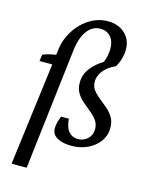

<svg xmlns="http://www.w3.org/2000/svg" viewBox="-124 -730 753 985"><g transform="rotate(15 252.5 -237.0)"><path d="M36 180 117 -453Q122 -491 140 -527Q158 -563 186.5 -592Q215 -621 250.5 -637.5Q286 -654 325 -654Q381 -654 416 -621.5Q451 -589 451 -537Q451 -515 444.5 -490Q438 -465 424 -442L358 -447Q365 -463 369 -483Q373 -503 373 -521Q373 -561 352 -584Q331 -607 298 -607Q256 -607 228 -569.5Q200 -532 192 -463L116 180ZM38 -366 43 -401Q63 -409 86 -414Q109 -419 140 -422L133 -366ZM308 12Q289 12 271.5 9Q254 6 241 0Q219 -10 211 -23.5Q203 -37 203 -53Q203 -68 207.5 -85.5Q212 -103 219 -119H260Q264 -71 283.5 -50.5Q303 -30 331 -30Q361 -30 382.5 -50Q404 -70 404 -101Q404 -128 390 -147.5Q376 -167 355.5 -183.5Q335 -200 314.5 -217.5Q294 -235 280 -257.5Q266 -280 266 -312Q266 -356 292.5 -390Q319 -424 358 -447L424 -442Q379 -421 359 -393.5Q339 -366 339 -338Q339 -312 353 -293.5Q367 -275 388 -258.5Q409 -242 429.5 -224.5Q450 -207 464 -184Q478 -161 478 -127Q478 -88 455.5 -56.5Q433 -25 394.5 -6.5Q356 12 308 12Z"/></g></svg>

Font: Rasa
Style: Italic
Weight: 400
Italic angle: -7.10001°
Designer: Anna Giedrys (Yrsa+Rasa design), David Brezina (Yrsa art-direction, Rasa art-direction, design)
Foundry: Rosetta Type Foundry
Version: Version 2.004